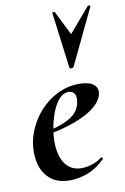

<svg xmlns="http://www.w3.org/2000/svg" viewBox="-85 -781 549 844"><g transform="rotate(-10 189.5 -359.5)"><path d="M160 12Q102 12 69.5 -17Q37 -46 27.5 -91Q18 -136 27 -185Q35 -224 56 -262.5Q77 -301 109 -331.5Q141 -362 182 -380.5Q223 -399 270 -399Q311 -399 331.5 -385Q352 -371 350 -345Q347 -319 323 -295Q299 -271 259.5 -252Q220 -233 171.5 -219.5Q123 -206 73 -201L75 -214Q146 -225 194 -250.5Q242 -276 249 -324Q253 -346 244.5 -359Q236 -372 218 -372Q195 -372 176.5 -351.5Q158 -331 144.5 -296Q131 -261 124 -218Q116 -167 123 -125Q130 -83 154 -57.5Q178 -32 219 -32Q238 -32 262.5 -39Q287 -46 309 -63Q311 -65 314.5 -61Q318 -57 316 -55Q278 -18 237.5 -3Q197 12 160 12ZM241 -477 209 -726Q209 -729 214.5 -729.5Q220 -730 221 -727L274 -620L368 -730Q370 -732 375 -730.5Q380 -729 379 -726L260 -477Q257 -472 249 -472Q241 -472 241 -477Z"/></g></svg>

Font: Cormorant Light
Style: Italic
Weight: 300
Italic angle: -10°
Designer: Christian Thalmann (Catharsis Fonts)
Foundry: Catharsis Fonts
Version: Version 4.000